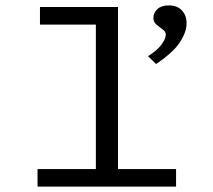

<svg xmlns="http://www.w3.org/2000/svg" viewBox="-20 -691 790 711"><path d="M119 0V-65H335V-600H128V-665H417V-65H632V0ZM558 -454 528 -483Q562 -504 578 -526Q594 -548 594 -563Q594 -574 582.5 -582Q571 -590 559.5 -600Q548 -610 548 -624Q548 -644 563 -657.5Q578 -671 605 -671Q636 -671 653.5 -652.5Q671 -634 671 -605Q671 -573 646.5 -535Q622 -497 558 -454Z"/></svg>

Font: Inconsolata ExtraExpanded
Style: Regular
Weight: 400
Width: 8
Monospace: yes
Designer: Raph Levien, Cyreal, Brenton Simpson
Foundry: Raph Levien, Cyreal, Google
Version: Version 3.001; ttfautohint (v1.8.2.53-6de2)